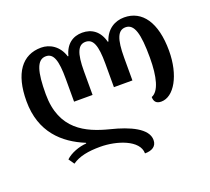

<svg xmlns="http://www.w3.org/2000/svg" viewBox="-133 -719 1250 1141"><g transform="rotate(-20 492.0 -148.0)"><path d="M757 -549C698 -549 643 -517 621 -446H617C599 -517 551 -549 492 -549C433 -549 386 -517 368 -446H364C342 -517 286 -549 232 -549C112 -549 42 -455 42 -279C42 -83 156 19 290 74V78C244 81 189 101 158 131L183 167C227 136 285 125 361 125C464 125 598 168 598 253C642 253 673 236 673 195C673 123 570 76 452 47C310 11 164 -55 164 -279C164 -419 183 -491 241 -491C290 -491 307 -441 307 -324V-180H424V-329C424 -445 445 -491 492 -491C540 -491 559 -445 559 -329V-180H676V-324C676 -441 696 -491 745 -491C800 -491 820 -425 820 -272C820 -150 798 -66 750 -48C750 -20 763 -3 795 -3C875 -3 941 -116 941 -272C941 -451 871 -549 757 -549Z"/></g></svg>

Font: Noto Serif Georgian Condensed SemiBold
Style: Regular
Weight: 600
Width: 3
Designer: Monotype Design Team, Akaki Razmadze
Foundry: Google LLC
Version: Version 2.003